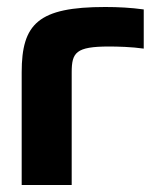

<svg xmlns="http://www.w3.org/2000/svg" viewBox="-20 -529 448 549"><path d="M292 -396C315 -396 357 -395 391 -390V-502C355 -507 318 -509 281 -509C89 -509 42 -461 42 -322V0H185V-322C185 -379 197 -396 292 -396Z"/></svg>

Font: LT Wave Bold
Style: Regular
Weight: 700
Designer: Daniel Lyons
Version: Version 2.5 (Glyphs App)